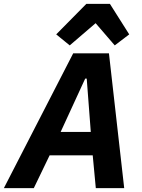

<svg xmlns="http://www.w3.org/2000/svg" viewBox="-55 -974 733 994"><path d="M392 -954 236 -796 306 -739 440 -854 539 -739 614 -796 514 -954ZM588 0 509 -698H324L-35 0H120L202 -170H425L441 0ZM415 -291H259L386 -567H394Z"/></svg>

Font: LVC Sans
Style: Bold Italic
Weight: 700
Italic angle: -11.31°
Designer: Mike Abbink, Paul van der Laan, Pieter van Rosmalen
Foundry: Bold Monday
Version: Version 3.0